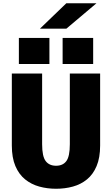

<svg xmlns="http://www.w3.org/2000/svg" viewBox="-20 -1154 690 1185"><path d="M326 11Q271.5 11 222.5 -2.5Q173.5 -16 135.2 -46.8Q97 -77.5 75 -129Q53 -180.5 53 -256V-700H240V-264Q240 -188.5 262 -159.8Q284 -131 326 -131Q368 -131 389.5 -159.8Q411 -188.5 411 -264V-700H598V-256Q598 -180.5 576.2 -129Q554.5 -77.5 516.8 -46.8Q479 -16 430 -2.5Q381 11 326 11ZM96.5 -920H285V-759H96.5ZM366.5 -920H555V-759H366.5ZM389.5 -977H226.5L389.5 -1134H575.5Z"/></svg>

Font: Trispace ExtraBold
Style: Regular
Weight: 800
Designer: Tyler Finck
Foundry: Etcetera Type Company
Version: Version 1.210; ttfautohint (v1.8.3)